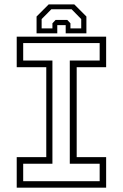

<svg xmlns="http://www.w3.org/2000/svg" viewBox="-20 -870 570 890"><path d="M57.5 0V-141.5H194.5V-558.5H57.5V-700H472V-558.5H335.5V-141.5H472V0ZM87.5 -30H442V-111H303.5V-589.5H442V-670.5H87.5V-589.5H223V-111H87.5ZM324.5 -849.5 380.5 -793.5V-715.5H284.5V-753.5H245.5V-715.5H149.5V-793.5L205.5 -849.5ZM312 -827H218L173 -781.5V-738.5H223V-762L237.5 -777.5H292L306.5 -762V-738.5H356.5V-781.5Z"/></svg>

Font: Tourney Thin Light
Style: Regular
Weight: 300
Version: Version 1.015